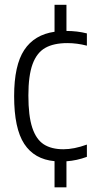

<svg xmlns="http://www.w3.org/2000/svg" viewBox="-20 -682 400 822"><path d="M101.5 -273Q101.5 -186 118 -135.8Q134.5 -85.5 167.2 -64.2Q200 -43 251.5 -43Q297 -43 352 -63V-10.5Q308.5 5.5 264.5 8.5V120H213.5V8Q127 0 83.8 -66Q40.5 -132 40.5 -270.5Q40.5 -402.5 83.8 -468Q127 -533.5 213.5 -546V-661.5H264.5V-549.5Q310.5 -549.5 352 -539V-486.5Q309.5 -497.5 268.5 -497.5Q210 -497.5 173.8 -477Q137.5 -456.5 119.5 -407.5Q101.5 -358.5 101.5 -273Z"/></svg>

Font: Encode Sans Condensed Light
Style: Regular
Weight: 300
Width: 3
Designer: Multiple Designers
Foundry: Impallari Type
Version: Version 2.000